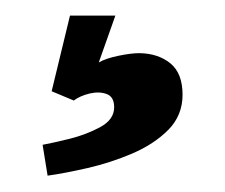

<svg xmlns="http://www.w3.org/2000/svg" viewBox="-20 -27 284 242"><path d="M40 194.4 33.7 155.5Q45.8 153.3 67.5 148Q89.1 142.6 106.5 133.1Q123.9 123.6 123.9 108.2Q123.9 95 114.4 91.5Q104.9 88 92.8 90.9Q80.7 93.9 73 99.7L45.1 88L68.2 -7.3H125.4L104.5 51.7Q113.3 46.6 129.3 43.3Q145.2 40 155.5 40Q179.3 40.3 194.7 52.8Q210.1 65.3 210.1 92.4Q210.1 118.4 192.2 136.6Q174.2 154.7 146.7 166.5Q119.2 178.2 90.4 184.8Q61.6 191.4 40 194.4Z"/></svg>

Font: Parastoo
Style: Regular
Weight: 400
Foundry: Saber Rastikerdar (saber.rastikerdar@gmail.com)
Version: Version 3.000